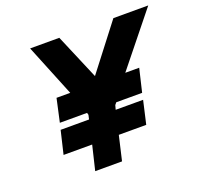

<svg xmlns="http://www.w3.org/2000/svg" viewBox="-116 -791 963 921"><g transform="rotate(-20 365.0 -330.0)"><path d="M139 -276 165 -394H235L127 -660H276L374 -429L552 -660H730L516 -394H587L559 -276H427L418 -265L412 -243H552L525 -125H385L356 0H219L249 -125H103L131 -243H276L281 -265L278 -276Z"/></g></svg>

Font: Titillium Web
Style: Bold Italic
Weight: 700
Italic angle: -13°
Version: Version 1.002;PS 57.000;hotconv 1.0.70;makeotf.lib2.5.55311